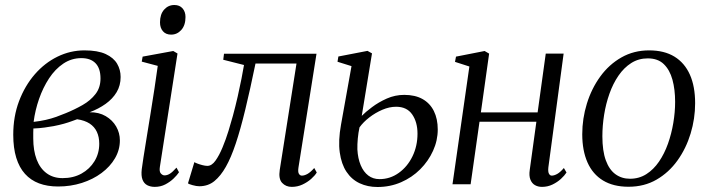

<svg xmlns="http://www.w3.org/2000/svg" viewBox="-20 -737 2834 768"><path d="M212.5 9Q169.5 9 136.2 -3.5Q103 -16 80 -41.5Q57 -67 45 -106Q33 -145 33 -198Q33 -271 56.2 -332.5Q79.5 -394 119.2 -439.8Q159 -485.5 210.2 -510.5Q261.5 -535.5 318 -535.5Q371 -535.5 402.8 -520.8Q434.5 -506 448.5 -482Q462.5 -458 462.5 -429Q462.5 -395 446.5 -368.2Q430.5 -341.5 402.5 -321.5Q374.5 -301.5 338.5 -288Q375.5 -288.5 402.8 -272.5Q430 -256.5 444.8 -230.8Q459.5 -205 459.5 -175.5Q459.5 -137.5 440 -104Q420.5 -70.5 386.2 -45Q352 -19.5 307.2 -5.2Q262.5 9 212.5 9ZM230.5 -24.5Q273.5 -24.5 306.2 -42.8Q339 -61 358 -92.2Q377 -123.5 377 -162Q377 -189 367.5 -209.5Q358 -230 338.5 -242.8Q319 -255.5 288.5 -260Q281 -257.5 267.8 -252.5Q254.5 -247.5 236 -242.2Q217.5 -237 194.5 -232.5Q178 -229.5 158 -226.8Q138 -224 113.5 -223Q113 -214 113 -206Q113 -198 113 -183.5Q113 -135 126.5 -99.2Q140 -63.5 166.5 -44Q193 -24.5 230.5 -24.5ZM114.5 -249.5Q141 -252.5 163 -257.5Q185 -262.5 204.8 -269.5Q224.5 -276.5 243.5 -284.5Q279 -299 310.5 -317Q342 -335 362 -360.8Q382 -386.5 382 -423Q382 -463.5 362.2 -484Q342.5 -504.5 305.5 -504.5Q266 -504.5 233.2 -482.5Q200.5 -460.5 176.2 -423.5Q152 -386.5 136.2 -341.2Q120.5 -296 114.5 -249.5Z M599 10.5Q582 10.5 569 3.8Q556 -3 550 -18.5Q544 -34 547 -60Q548.5 -73.5 553.8 -107Q559 -140.5 566.5 -186.2Q574 -232 582.2 -283Q590.5 -334 598 -383.5Q605.5 -433 611 -473.5L547 -490.5L550.5 -510.5L673 -533L690 -523L619.5 -69.5Q616.5 -50.5 623.5 -43Q630.5 -35.5 638 -35.5Q648.5 -35.5 659 -41.8Q669.5 -48 686 -66.5L696 -48Q688.5 -36.5 674.5 -23Q660.5 -9.5 641.5 0.5Q622.5 10.5 599 10.5ZM664.5 -598.5Q643.5 -598.5 631.8 -612Q620 -625.5 620 -647.5Q620 -680 636.5 -698.5Q653 -717 677.5 -717Q698.5 -717 710.2 -703.5Q722 -690 722 -669Q722 -636 705.2 -617.2Q688.5 -598.5 664.5 -598.5Z M1174 -68Q1171 -49.5 1175.5 -42Q1180 -34.5 1187.5 -34.5Q1197.5 -34.5 1209.8 -41.2Q1222 -48 1237 -65L1247 -47Q1239.5 -34.5 1224.5 -21.2Q1209.5 -8 1189.8 1.2Q1170 10.5 1147 10.5Q1123.5 10.5 1108.5 -5.5Q1093.5 -21.5 1099 -57.5L1166 -483H1002Q980.5 -378.5 961.2 -299Q942 -219.5 923 -162.8Q904 -106 883.5 -70Q863 -33.5 837.8 -12.8Q812.5 8 777 8Q766 8 749.8 3.5Q733.5 -1 732 -4L757.5 -88.5Q760 -86.5 769 -83Q778 -79.5 789.5 -76.5Q801 -73.5 809.5 -73.5Q827 -73.5 842 -94.5Q857 -115.5 870.2 -147.5Q883.5 -179.5 894 -213.5Q904.5 -247.5 911.5 -273.5Q922 -312.5 930.8 -351Q939.5 -389.5 946 -422.5Q952.5 -455.5 956 -477L873 -498L876 -522H1246Z M1490 11Q1450.5 11 1418.5 -4Q1386.5 -19 1366 -49.8Q1345.5 -80.5 1339 -127.5Q1332.5 -174.5 1344 -238L1386 -472.5L1330 -490L1333.5 -511L1450 -533.5L1468 -523.5L1427 -273.5Q1441.5 -288.5 1467.8 -308.2Q1494 -328 1527.2 -342.8Q1560.5 -357.5 1597 -357.5Q1640.5 -357.5 1670.2 -340.8Q1700 -324 1715.5 -292.8Q1731 -261.5 1731 -219Q1731 -175 1712.2 -133.8Q1693.5 -92.5 1660.8 -59.8Q1628 -27 1584.2 -8Q1540.5 11 1490 11ZM1498 -20.5Q1540.5 -20.5 1575.2 -45.5Q1610 -70.5 1630 -111.8Q1650 -153 1650 -202.5Q1650 -248.5 1628.8 -279.2Q1607.5 -310 1564.5 -310Q1537.5 -310 1509.5 -298Q1481.5 -286 1457.2 -267.2Q1433 -248.5 1418 -227.5Q1413.5 -207 1411.2 -183.2Q1409 -159.5 1409.5 -139.5Q1411.5 -103 1422.8 -76.2Q1434 -49.5 1453 -35Q1472 -20.5 1498 -20.5Z M2173.5 -68Q2171.5 -50 2175.8 -42.2Q2180 -34.5 2187 -34.5Q2196.5 -34.5 2208.8 -41.2Q2221 -48 2235.5 -65L2246 -47Q2238 -34.5 2223.5 -21.2Q2209 -8 2189.8 1.2Q2170.5 10.5 2148 10.5Q2132 10.5 2119.8 3.5Q2107.5 -3.5 2101.5 -18.8Q2095.5 -34 2099 -57.5L2125.5 -250H1898L1862.5 0H1790L1857.5 -471L1800 -489.5L1804 -510.5L1918.5 -533L1936.5 -522.5L1903.5 -287.5H2130.5L2163 -522.5H2234.5Z M2576.5 -535.5Q2637 -535.5 2677.8 -510.5Q2718.5 -485.5 2739.5 -438.5Q2760.5 -391.5 2760.5 -324Q2760.5 -262.5 2742.5 -203Q2724.5 -143.5 2690 -95.2Q2655.5 -47 2606.2 -18.5Q2557 10 2494 10Q2433.5 10 2392.2 -15Q2351 -40 2330 -87.2Q2309 -134.5 2309 -200Q2309 -262.5 2327.5 -322.5Q2346 -382.5 2381 -430.8Q2416 -479 2465.5 -507.2Q2515 -535.5 2576.5 -535.5ZM2571 -503.5Q2534.5 -503.5 2505.2 -485Q2476 -466.5 2454 -434.5Q2432 -402.5 2417.8 -362.2Q2403.5 -322 2396.5 -278Q2389.5 -234 2389.5 -192Q2389.5 -133.5 2403.2 -95.8Q2417 -58 2442 -40Q2467 -22 2500 -22Q2536.5 -22 2565.5 -40.5Q2594.5 -59 2616 -90.5Q2637.5 -122 2651.8 -162Q2666 -202 2673.2 -245.2Q2680.5 -288.5 2680.5 -329.5Q2680.5 -379 2669.8 -418.2Q2659 -457.5 2635.2 -480.5Q2611.5 -503.5 2571 -503.5Z"/></svg>

Font: Merriweather 96pt Light
Style: Italic
Weight: 300
Italic angle: -7.8°
Version: Version 2.101